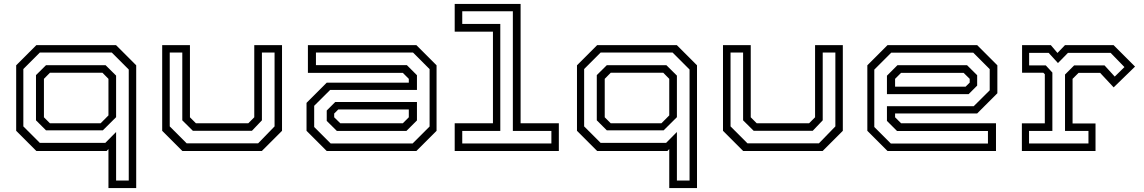

<svg xmlns="http://www.w3.org/2000/svg" viewBox="-20 -770 5833 979"><path d="M674.5 189H533V-10L523.5 0H165.5L62.5 -103V-437L165.5 -540H571.5L674.5 -437ZM636.5 150.5V-415.5L550 -502H183L99 -418V-125.5L183 -41.5H517L572 -97V150.5ZM504.5 -105.5H214.5L163.5 -156.5V-387L214.5 -437.5H518.5L572 -384.5V-172.5ZM493 -141.5 533 -181.5V-368L502.5 -399H234.5L204 -368V-172L234.5 -141.5Z M910 0 807 -103V-540H948.5V-172L979 -141.5H1246L1276.5 -172V-540H1418V-103L1315 0ZM932 -39H1296L1380 -125.5V-502H1315.5V-156.5L1264.5 -103H963.5L909.5 -156.5V-502H845.5V-125.5Z M1646 0 1543 -103V-245.5L1646 -348.5H2064.5V-368L2034 -398.5H1550V-540H2103L2206 -437V-103L2103 0ZM1666 -38.5H2084L2170.5 -125V-417.5L2086 -502H1591V-438H2054.5L2106 -386.5V-311.5H1663.5L1582 -230.5V-122.5ZM1697.5 -102.5 1646 -153.5V-206.5L1689.5 -250H2106V-156L2052.5 -102.5ZM1715 -141.5H2034L2064.5 -172V-212H1705L1684 -191V-172Z M2298.5 0V-141.5H2493.5V-608.5H2298.5V-750H2634.5V-141.5H2829.5V0ZM2337 -38.5H2791.5V-102.5H2595V-712.5H2337V-648H2531V-102.5H2337Z M3534 189H3392.5V-10L3383 0H3025L2922 -103V-437L3025 -540H3431L3534 -437ZM3496 150.5V-415.5L3409.5 -502H3042.5L2958.5 -418V-125.5L3042.5 -41.5H3376.5L3431.5 -97V150.5ZM3364 -105.5H3074L3023 -156.5V-387L3074 -437.5H3378L3431.5 -384.5V-172.5ZM3352.5 -141.5 3392.5 -181.5V-368L3362 -399H3094L3063.5 -368V-172L3094 -141.5Z M3769.5 0 3666.5 -103V-540H3808V-172L3838.5 -141.5H4105.5L4136 -172V-540H4277.5V-103L4174.5 0ZM3791.5 -39H4155.5L4239.5 -125.5V-502H4175V-156.5L4124 -103H3823L3769 -156.5V-502H3705V-125.5Z M4962.5 -540 5065.5 -437V-294.5L4962.5 -191.5H4544V-172L4574.5 -141.5H5058.5V0H4505.5L4402.5 -103V-437L4505.5 -540ZM4942.5 -501.5H4524.5L4438 -415V-122.5L4522.5 -38H5017.5V-102H4554L4502.5 -153.5V-228.5H4945L5026.5 -309.5V-417.5ZM4911 -437.5 4962.5 -386.5V-333.5L4919 -290H4502.5V-384L4556 -437.5ZM4893.5 -398.5H4574.5L4544 -368V-328H4903.5L4924.5 -349V-368Z M5190.5 0V-141H5307.5V-391.5L5300 -399H5191.5V-540H5338L5372 -500L5410.5 -540H5658L5767.5 -430.5L5658.5 -324.5L5589.5 -398.5H5479.5L5449 -368V-140.5H5566V0ZM5227 -38.5H5530V-102.5H5410.5V-390L5457 -436.5H5612L5664 -379.5L5713.5 -428L5643 -500.5H5425.5L5374.5 -448.5L5327 -500.5H5227.5V-436.5H5312.5L5346 -400V-102.5H5227Z"/></svg>

Font: Tourney Expanded
Style: Regular
Weight: 400
Width: 7
Designer: Tyler Finck
Foundry: Etcetera Type Co
Version: Version 1.010; ttfautohint (v1.8.3)